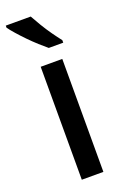

<svg xmlns="http://www.w3.org/2000/svg" viewBox="-158 -813 559 861"><g transform="rotate(-20 122.0 -383.0)"><path d="M178 0H75V-539H178ZM110 -766Q122 -744 138.5 -716.5Q155 -689 173.5 -663Q192 -637 207 -618V-606H138Q122 -619 100.5 -638.5Q79 -658 58 -679.5Q37 -701 19 -721.5Q1 -742 -9 -756V-766Z"/></g></svg>

Font: Noto Sans Hebrew SemiCondensed Medium
Style: Regular
Weight: 500
Width: 4
Designer: Monotype Design Team
Foundry: Monotype Imaging Inc.
Version: Version 2.003